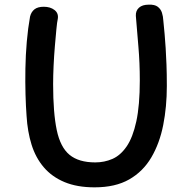

<svg xmlns="http://www.w3.org/2000/svg" viewBox="-20 -796 814 824"><path d="M109 -725Q114 -745 128 -756Q142 -767 168 -767Q196 -767 214 -753Q232 -739 228 -715Q225 -702 222 -670.5Q219 -639 215.5 -598Q212 -557 210 -514Q208 -471 208 -435Q208 -312 223.5 -238Q239 -164 278.5 -131.5Q318 -99 389 -99Q428 -99 462.5 -114Q497 -129 523.5 -167.5Q550 -206 565 -275Q580 -344 580 -451Q580 -527 574 -595.5Q568 -664 563 -728Q562 -750 576.5 -763Q591 -776 618 -776Q644 -777 657 -767Q670 -757 675 -741.5Q680 -726 681 -707Q684 -678 686.5 -649.5Q689 -621 691 -589.5Q693 -558 694.5 -518.5Q696 -479 696 -427Q696 -338 680.5 -259.5Q665 -181 629.5 -120.5Q594 -60 534.5 -26Q475 8 386 8Q311 8 257 -14.5Q203 -37 168 -78Q133 -119 115.5 -175Q98 -231 94 -299Q91 -338 89.5 -390.5Q88 -443 89 -501.5Q90 -560 95 -617.5Q100 -675 109 -725Z"/></svg>

Font: Playpen Sans Medium
Style: Regular
Weight: 500
Designer: Laura Meseguer, Veronika Burian, José Scaglione
Foundry: TypeTogether
Version: Version 1.001